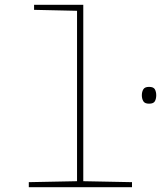

<svg xmlns="http://www.w3.org/2000/svg" viewBox="-20 -780 671 800"><path d="M601 -348Q583 -348 577 -358.5Q571 -369 571 -383Q571 -397 577 -407.5Q583 -418 601 -418Q620 -418 625.5 -407.5Q631 -397 631 -383Q631 -369 625.5 -358.5Q620 -348 601 -348ZM100 0V-21L301 -25V-735L122 -739V-760H327V-25L530 -21V0Z"/></svg>

Font: Noto Sans Mono Thin
Style: Regular
Weight: 100
Designer: Monotype Design Team
Foundry: Monotype Imaging Inc.
Version: Version 2.014